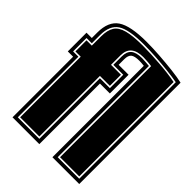

<svg xmlns="http://www.w3.org/2000/svg" viewBox="-187 -727 820 820"><g transform="rotate(45 223.5 -316.5)"><path d="M35 0V-366H3V-479H35V-512Q35 -579 75 -606Q115 -633 212 -633Q250 -633 292.5 -630Q335 -627 374 -622.5Q413 -618 438 -612V0H276V-552Q268 -553 260.5 -553.5Q253 -554 248 -554Q219 -554 208 -545Q197 -536 197 -513V-479H257V-366H197V0ZM51 -16H181V-382H241V-463H181V-513Q181 -543 197 -556.5Q213 -570 248 -570Q256 -570 268.5 -569Q281 -568 292 -567V-16H422V-599Q395 -604 358.5 -608Q322 -612 284 -614.5Q246 -617 212 -617Q121 -617 86 -594Q51 -571 51 -512V-463H19V-382H51ZM58 -23V-389H26V-456H58V-512Q58 -549 71.5 -570.5Q85 -592 119 -601Q153 -610 212 -610Q260 -610 317.5 -605.5Q375 -601 415 -593V-23H299V-573Q287 -575 272 -576Q257 -577 248 -577Q174 -577 174 -513V-456H234V-389H174V-23Z"/></g></svg>

Font: Alumni Sans Collegiate One
Style: Regular
Weight: 400
Designer: Robert E. Leuschke
Foundry: Robert E. Leuschke
Version: Version 1.100